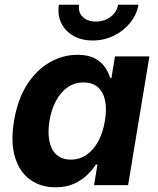

<svg xmlns="http://www.w3.org/2000/svg" viewBox="-20 -785 671 814"><path d="M215.4 9.1Q152.8 9.1 107.7 -23.5Q62.6 -56 43.6 -118.8Q24.5 -181.6 39.4 -272.2Q55.1 -365.7 95.7 -428Q136.3 -490.2 192 -521.5Q247.7 -552.7 308.2 -552.7Q354.4 -552.7 382.6 -537.2Q410.8 -521.8 425.9 -498.9Q441.1 -476 447.4 -454H452.4L467.3 -545.9H613.4L523.1 0H378.9L393.1 -87.4H386.2Q372.2 -64.9 349.1 -42.8Q326 -20.6 293 -5.7Q260 9.1 215.4 9.1ZM280.4 -108.3Q318.1 -108.3 347.6 -129Q377.1 -149.7 396.9 -186.6Q416.8 -223.5 424.7 -272.7Q433.1 -322.4 425.5 -358.9Q417.8 -395.4 394.9 -415.4Q372 -435.4 334.3 -435.4Q295.8 -435.4 266.1 -414.5Q236.4 -393.6 217.1 -357Q197.7 -320.4 189.7 -272.7Q182 -224.8 189.3 -187.5Q196.5 -150.3 219.4 -129.3Q242.3 -108.3 280.4 -108.3ZM372.7 -613.3Q325 -613.3 290.3 -633.6Q255.6 -653.9 239.2 -688.3Q222.9 -722.7 229.8 -765H315.3Q310.2 -734.2 330.5 -713.8Q350.8 -693.5 386.4 -693.5Q409.9 -693.5 430.1 -702.8Q450.4 -712 464 -728.2Q477.5 -744.3 480.7 -765H566.8Q559.9 -722.7 531.8 -688.2Q503.7 -653.6 462.2 -633.5Q420.7 -613.3 372.7 -613.3Z"/></svg>

Font: Adwaita Sans
Style: Italic
Weight: 400
Italic angle: -9.39999°
Designer: Rasmus Andersson
Foundry: rsms
Version: Version 4.001;git-9221beed3